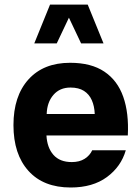

<svg xmlns="http://www.w3.org/2000/svg" viewBox="-20 -811 610 836"><path d="M182.3 -221.1H536.5Q541.6 -318.8 516.6 -389.7Q491.6 -460.7 434.4 -499.1Q377.3 -537.6 285.2 -537.6Q169.4 -537.6 104 -465.2Q38.6 -392.8 38.6 -266.2Q38.6 -139.3 103.9 -67Q169.1 5.4 287.7 5.4Q383.8 5.4 445.6 -40.1Q507.3 -85.6 527.7 -156.7H381.5Q371.1 -133.9 348.6 -119.6Q326 -105.3 292.7 -105.3Q240.3 -105.3 212.7 -136.7Q185.1 -168.1 182.3 -221.1ZM183.3 -314.6Q184.9 -365.8 212.6 -397.8Q240.2 -429.8 286.9 -429.8Q322.8 -429.8 345.6 -415.2Q368.4 -400.6 379.8 -374.6Q391.3 -348.6 392.5 -314.6ZM430.8 -621.9 361.9 -791H197.9L129.2 -621.9H227L280.1 -734L333.2 -621.9Z"/></svg>

Font: Estedad VF
Style: Regular
Weight: 100
Designer: Amin Abedi
Version: Version 7.3